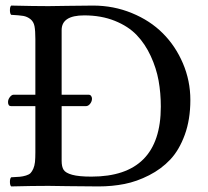

<svg xmlns="http://www.w3.org/2000/svg" viewBox="-20 -667 747 689"><path d="M288.1 -286.1H201.2V-89.8Q201.2 -68.8 208.3 -57.6Q215.3 -46.4 239 -39.8Q262.7 -33.2 308.1 -33.2Q557.1 -33.2 557.1 -284.2Q557.1 -333 549.1 -377.7Q541 -422.4 521 -465.8Q501 -509.3 470.7 -541Q440.4 -572.8 391.8 -592.3Q343.3 -611.8 282.2 -611.8Q201.2 -611.8 201.2 -559.1V-327.1H297.9Q303.7 -327.1 306.9 -322.8Q310.1 -318.4 310.1 -313Q310.1 -303.2 303.5 -294.7Q296.9 -286.1 288.1 -286.1ZM153.8 0Q98.1 0 20 2Q15.6 -2.4 15.6 -14.4Q15.6 -26.4 20 -30.8Q40 -31.7 51 -32.7Q62 -33.7 73.2 -37.1Q84.5 -40.5 89.8 -46.1Q95.2 -51.8 99.6 -61.8Q104 -71.8 105.5 -85.4Q106.9 -99.1 106.9 -120.1V-286.1H20Q8.8 -286.1 8.8 -300.8Q8.8 -310.1 15.4 -318.6Q22 -327.1 28.8 -327.1H106.9V-526.9Q106.9 -556.6 103.8 -573Q100.6 -589.4 89.1 -598.4Q77.6 -607.4 63.5 -609.9Q49.3 -612.3 20 -613.8Q15.6 -618.2 15.6 -630.4Q15.6 -642.6 20 -647Q104 -645 153.8 -645Q169.9 -645 223.1 -646Q276.4 -647 314 -647Q387.7 -647 453.1 -620.1Q518.6 -593.3 564.2 -547.6Q609.9 -502 636.5 -439.5Q663.1 -377 663.1 -308.1Q663.1 -238.3 643.1 -183.3Q623 -128.4 591.1 -94.5Q559.1 -60.5 515.1 -38.1Q471.2 -15.6 426.8 -6.8Q382.3 2 334 2Q280.8 2 223.4 1Q166 0 153.8 0Z"/></svg>

Font: Common Serif News
Style: Regular
Weight: 450
Designer: Philipp H. Poll, Khaled Hosny
Foundry: Stefan Peev, Context Ltd.
Version: Version 1.026